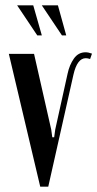

<svg xmlns="http://www.w3.org/2000/svg" viewBox="-20 -696 363 716"><path d="M316 -476Q307 -479 300 -479Q268 -479 254 -418L160 0H130L13 -495H107L171 -213L175 -184H182L186 -213L232 -421Q239 -454 255.5 -477.5Q272 -501 299 -501Q310 -501 323 -496ZM119 -564 44 -676H104L136 -564ZM211 -564 136 -676H196L227 -564Z"/></svg>

Font: Moniqa Narrow Heading
Style: Bold
Weight: 700
Width: 4
Designer: Rajesh Rajput
Foundry: Rajesh Rajput
Version: Version 1.000